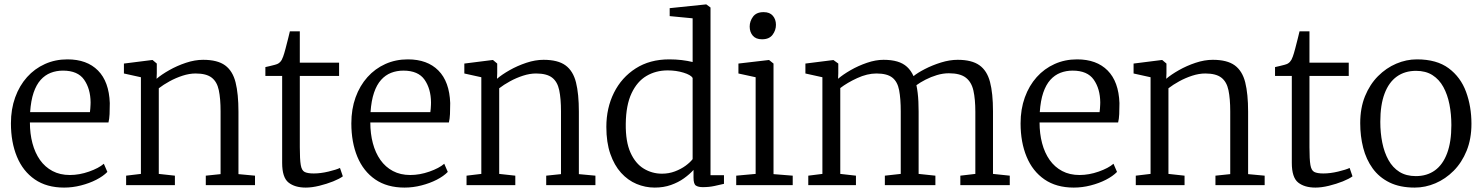

<svg xmlns="http://www.w3.org/2000/svg" viewBox="-20 -839 6714 870"><path d="M270.5 11Q191.5 11 137.8 -26Q84 -63 56.8 -128.8Q29.5 -194.5 29.5 -280Q29.5 -344.5 48.8 -397.8Q68 -451 102.5 -489.5Q137 -528 183.8 -549Q230.5 -570 285.5 -570Q374 -570 424 -519.5Q474 -469 477.5 -372Q477.5 -343.5 476.5 -322Q475.5 -300.5 471.5 -284H115.5Q115.5 -233.5 127 -190Q138.5 -146.5 161.2 -114.2Q184 -82 218 -64Q252 -46 296.5 -46Q339.5 -46 383.5 -61.5Q427.5 -77 450.5 -97L466.5 -60Q447.5 -40.5 416.2 -24.5Q385 -8.5 347 1.2Q309 11 270.5 11ZM116.5 -331H387.5Q388.5 -338 389.2 -347.2Q390 -356.5 390.2 -364.5Q390.5 -372.5 390.5 -375Q390 -436.5 361.2 -477.8Q332.5 -519 265.5 -519Q235.5 -519 209.8 -509Q184 -499 164.2 -477Q144.5 -455 132.2 -419Q120 -383 116.5 -331Z M618.5 -51V-489L541.5 -506V-551L668.5 -567H671.5L690.5 -551V-507L689.5 -482Q711.5 -501 746.8 -521Q782 -541 822.5 -554.5Q863 -568 900.5 -568Q965.5 -568 1000 -542.8Q1034.5 -517.5 1047.5 -465.5Q1060.5 -413.5 1060.5 -333V-50L1135.5 -43V0H912.5V-43L979.5 -50V-334Q979.5 -392 971.5 -430.2Q963.5 -468.5 939.2 -487.2Q915 -506 866.5 -506Q838 -506 807.2 -496Q776.5 -486 748.2 -470.5Q720 -455 699.5 -439V-51L772.5 -43V0H551.5V-43Z M1365.5 11Q1316 11 1287.2 -12Q1258.5 -35 1258.5 -101V-495H1182.5V-535Q1191.5 -537 1203.5 -539.8Q1215.5 -542.5 1226 -545.5Q1236.5 -548.5 1240.5 -551Q1246 -554.5 1249.8 -558.5Q1253.5 -562.5 1256.8 -568.2Q1260 -574 1263 -582.5Q1267.5 -594.5 1273.8 -618.5Q1280 -642.5 1285.8 -665.2Q1291.5 -688 1293.5 -697H1338.5V-555H1516.5V-495H1338.5V-172Q1338.5 -116.5 1342.8 -91.5Q1347 -66.5 1360.5 -59.8Q1374 -53 1401.5 -53Q1432.5 -53 1468.2 -61.5Q1504 -70 1520.5 -78L1533.5 -40Q1519 -29 1489.8 -17.2Q1460.5 -5.5 1426.8 2.8Q1393 11 1365.5 11Z M1813 11Q1734 11 1680.2 -26Q1626.5 -63 1599.2 -128.8Q1572 -194.5 1572 -280Q1572 -344.5 1591.2 -397.8Q1610.5 -451 1645 -489.5Q1679.5 -528 1726.2 -549Q1773 -570 1828 -570Q1916.5 -570 1966.5 -519.5Q2016.5 -469 2020 -372Q2020 -343.5 2019 -322Q2018 -300.5 2014 -284H1658Q1658 -233.5 1669.5 -190Q1681 -146.5 1703.8 -114.2Q1726.5 -82 1760.5 -64Q1794.5 -46 1839 -46Q1882 -46 1926 -61.5Q1970 -77 1993 -97L2009 -60Q1990 -40.5 1958.8 -24.5Q1927.5 -8.5 1889.5 1.2Q1851.5 11 1813 11ZM1659 -331H1930Q1931 -338 1931.8 -347.2Q1932.5 -356.5 1932.8 -364.5Q1933 -372.5 1933 -375Q1932.5 -436.5 1903.8 -477.8Q1875 -519 1808 -519Q1778 -519 1752.2 -509Q1726.5 -499 1706.8 -477Q1687 -455 1674.8 -419Q1662.5 -383 1659 -331Z M2161 -51V-489L2084 -506V-551L2211 -567H2214L2233 -551V-507L2232 -482Q2254 -501 2289.2 -521Q2324.5 -541 2365 -554.5Q2405.5 -568 2443 -568Q2508 -568 2542.5 -542.8Q2577 -517.5 2590 -465.5Q2603 -413.5 2603 -333V-50L2678 -43V0H2455V-43L2522 -50V-334Q2522 -392 2514 -430.2Q2506 -468.5 2481.8 -487.2Q2457.5 -506 2409 -506Q2380.5 -506 2349.8 -496Q2319 -486 2290.8 -470.5Q2262.5 -455 2242 -439V-51L2315 -43V0H2094V-43Z M2946.5 11Q2904 11 2864.5 -5.5Q2825 -22 2794.2 -56Q2763.5 -90 2745.5 -141.8Q2727.5 -193.5 2727.5 -264Q2727.5 -349.5 2762 -418.8Q2796.5 -488 2860.5 -529Q2924.5 -570 3012.5 -570Q3042 -570 3069 -566.8Q3096 -563.5 3118.5 -558V-756L3014.5 -766V-802L3178.5 -819H3180.5L3199.5 -805V-45H3260.5V-6Q3241 -1.5 3217 3.8Q3193 9 3164.5 9Q3144.5 9 3133.5 2Q3122.5 -5 3122.5 -34V-69Q3105 -49.5 3079.2 -31Q3053.5 -12.5 3020.2 -0.8Q2987 11 2946.5 11ZM2979.5 -52Q3011 -52 3038.5 -62.5Q3066 -73 3086.8 -88.2Q3107.5 -103.5 3118.5 -118V-486Q3110.5 -499.5 3077.2 -509.8Q3044 -520 3005.5 -520Q2952 -520 2909.5 -495Q2867 -470 2841.8 -416.5Q2816.5 -363 2815.5 -278Q2814.5 -197 2837 -147.2Q2859.5 -97.5 2897.2 -74.8Q2935 -52 2979.5 -52Z M3404 -51V-489L3326 -506V-551L3463 -567H3465L3485 -551V-50L3572 -43V0H3316V-43ZM3432.5 -661Q3405 -661 3391 -677.5Q3377 -694 3377 -718.5Q3377 -743 3392.2 -763.5Q3407.5 -784 3439.5 -784H3440.5Q3468 -784 3482 -767.5Q3496 -751 3496 -726.5Q3496 -702 3480.8 -681.5Q3465.5 -661 3433.5 -661Z M3642.5 0V-43L3706.5 -51V-489L3629.5 -506V-551L3756.5 -567L3778.5 -551V-507L3777.5 -482Q3799.5 -501 3834.2 -521Q3869 -541 3908.5 -554.5Q3948 -568 3983.5 -568Q4019.5 -568 4045.8 -560.2Q4072 -552.5 4090 -536Q4108 -519.5 4119.5 -494Q4137.5 -509 4171 -526.2Q4204.5 -543.5 4244 -555.8Q4283.5 -568 4319.5 -568Q4383 -568 4417.8 -543.5Q4452.5 -519 4466 -467.5Q4479.5 -416 4479.5 -335V-51L4555.5 -43V0H4331.5V-43L4399.5 -51V-332Q4399.5 -389.5 4390.8 -428.5Q4382 -467.5 4356.2 -487.2Q4330.5 -507 4279.5 -507Q4253 -507 4225.5 -498.8Q4198 -490.5 4173.8 -478Q4149.5 -465.5 4132.5 -453Q4136 -437 4138.2 -418.2Q4140.5 -399.5 4141.5 -378.2Q4142.5 -357 4142.5 -333V-51L4218.5 -43V0H3989.5V-43L4061.5 -51V-334Q4061.5 -392 4054.2 -430.2Q4047 -468.5 4023.5 -487.2Q4000 -506 3951.5 -506Q3909.5 -506 3864 -485Q3818.5 -464 3787.5 -440V-51L3858.5 -43V0Z M4845.5 11Q4766.5 11 4712.8 -26Q4659 -63 4631.8 -128.8Q4604.5 -194.5 4604.5 -280Q4604.5 -344.5 4623.8 -397.8Q4643 -451 4677.5 -489.5Q4712 -528 4758.8 -549Q4805.5 -570 4860.5 -570Q4949 -570 4999 -519.5Q5049 -469 5052.5 -372Q5052.5 -343.5 5051.5 -322Q5050.5 -300.5 5046.5 -284H4690.5Q4690.5 -233.5 4702 -190Q4713.5 -146.5 4736.2 -114.2Q4759 -82 4793 -64Q4827 -46 4871.5 -46Q4914.5 -46 4958.5 -61.5Q5002.5 -77 5025.5 -97L5041.5 -60Q5022.5 -40.5 4991.2 -24.5Q4960 -8.5 4922 1.2Q4884 11 4845.5 11ZM4691.5 -331H4962.5Q4963.5 -338 4964.2 -347.2Q4965 -356.5 4965.2 -364.5Q4965.5 -372.5 4965.5 -375Q4965 -436.5 4936.2 -477.8Q4907.5 -519 4840.5 -519Q4810.5 -519 4784.8 -509Q4759 -499 4739.2 -477Q4719.5 -455 4707.2 -419Q4695 -383 4691.5 -331Z M5193.5 -51V-489L5116.5 -506V-551L5243.5 -567H5246.5L5265.5 -551V-507L5264.5 -482Q5286.5 -501 5321.8 -521Q5357 -541 5397.5 -554.5Q5438 -568 5475.5 -568Q5540.5 -568 5575 -542.8Q5609.5 -517.5 5622.5 -465.5Q5635.5 -413.5 5635.5 -333V-50L5710.5 -43V0H5487.5V-43L5554.5 -50V-334Q5554.5 -392 5546.5 -430.2Q5538.5 -468.5 5514.2 -487.2Q5490 -506 5441.5 -506Q5413 -506 5382.2 -496Q5351.5 -486 5323.2 -470.5Q5295 -455 5274.5 -439V-51L5347.5 -43V0H5126.5V-43Z M5940.5 11Q5891 11 5862.2 -12Q5833.5 -35 5833.5 -101V-495H5757.5V-535Q5766.5 -537 5778.5 -539.8Q5790.5 -542.5 5801 -545.5Q5811.5 -548.5 5815.5 -551Q5821 -554.5 5824.8 -558.5Q5828.5 -562.5 5831.8 -568.2Q5835 -574 5838 -582.5Q5842.5 -594.5 5848.8 -618.5Q5855 -642.5 5860.8 -665.2Q5866.5 -688 5868.5 -697H5913.5V-555H6091.5V-495H5913.5V-172Q5913.5 -116.5 5917.8 -91.5Q5922 -66.5 5935.5 -59.8Q5949 -53 5976.5 -53Q6007.5 -53 6043.2 -61.5Q6079 -70 6095.5 -78L6108.5 -40Q6094 -29 6064.8 -17.2Q6035.5 -5.5 6001.8 2.8Q5968 11 5940.5 11Z M6143.5 -281Q6143.5 -349.5 6165.2 -403Q6187 -456.5 6224 -493.8Q6261 -531 6306.8 -550.5Q6352.5 -570 6400.5 -570Q6490 -570 6544.2 -529.8Q6598.5 -489.5 6623 -423Q6647.5 -356.5 6647.5 -278Q6647.5 -210 6625.8 -156.2Q6604 -102.5 6567 -65.2Q6530 -28 6484.2 -8.5Q6438.5 11 6390.5 11Q6323.5 11 6276.2 -12.2Q6229 -35.5 6199.8 -76Q6170.5 -116.5 6157 -169.2Q6143.5 -222 6143.5 -281ZM6395.5 -41Q6446 -41 6482 -67Q6518 -93 6537.2 -144.5Q6556.5 -196 6556.5 -272Q6556.5 -321.5 6547.8 -366Q6539 -410.5 6520.2 -444.8Q6501.5 -479 6471 -498.5Q6440.5 -518 6396.5 -518Q6345.5 -518 6309.2 -492Q6273 -466 6253.8 -414.8Q6234.5 -363.5 6234.5 -287Q6234.5 -237 6243.5 -192.5Q6252.5 -148 6271.5 -113.8Q6290.5 -79.5 6321.2 -60.2Q6352 -41 6395.5 -41Z"/></svg>

Font: Merriweather 7pt Light
Style: Regular
Weight: 300
Designer: Eben Sorkin
Foundry: Eben Sorkin
Version: Version 2.200;gftools[0.9.31]